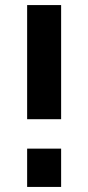

<svg xmlns="http://www.w3.org/2000/svg" viewBox="-20 -737 347 757"><path d="M87 -267V-717H221V-267ZM87 0V-151H221V0Z"/></svg>

Font: Oxford Sans
Style: Bold
Weight: 700
Designer: Matt McInerney, Pablo Impallari, Rodrigo Fuenzalida
Foundry: Matt McInerney, Pablo Impallari, Rodrigo Fuenzalida
Version: Version 3.000g; ttfautohint (v1.5) -l 8 -r 28 -G 28 -x 14 -D